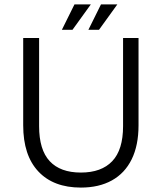

<svg xmlns="http://www.w3.org/2000/svg" viewBox="-20 -839 732 869"><path d="M346 10Q222 10 153.5 -63Q85 -136 85 -272V-667H157V-268Q157 -161 205 -109.5Q253 -58 346 -58Q439 -58 488 -109.5Q537 -161 537 -268V-667H607V-272Q607 -181 576 -118Q545 -55 486.5 -22.5Q428 10 346 10ZM380 -704 437 -819H511L428 -704ZM260 -704 317 -819H391L308 -704Z"/></svg>

Font: Maven Pro VF Beta
Style: Regular
Weight: 400
Designer: Joe Prince
Foundry: Joe Prince
Version: Version 2.002